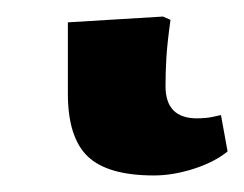

<svg xmlns="http://www.w3.org/2000/svg" viewBox="-20 20 295 232"><path d="M166 232Q110 232 86 209Q62 186 62 133V47L177 40L186 44Q182 73 181 90.5Q180 108 180 124Q180 163 218 163Q222 163 228.5 162.5Q235 162 247 159L255 203Q239 216 214 224Q189 232 166 232Z"/></svg>

Font: Literata 12pt SemiBold
Style: Regular
Weight: 600
Designer: Latin by Veronika Burian and Jose Scaglione. Greek by Irene Vlachou. Cyrillic by Vera Evstafieva.
Foundry: TypeTogether
Version: Version 3.002